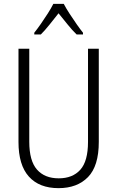

<svg xmlns="http://www.w3.org/2000/svg" viewBox="-20 -967 609 997"><path d="M493 -230Q493 -105 437 -47.5Q381 10 284 10Q184 10 130 -50Q76 -110 76 -230V-714H132V-231Q132 -132 172 -86.5Q212 -41 285 -41Q357 -41 397 -85.5Q437 -130 437 -230V-714H493ZM311 -947Q323 -924 341.5 -895.5Q360 -867 379 -840Q398 -813 411 -797V-788H378Q355 -810 331 -840Q307 -870 284 -898Q262 -870 237.5 -839.5Q213 -809 192 -788H158V-797Q174 -817 192.5 -843.5Q211 -870 228.5 -897.5Q246 -925 257 -947Z"/></svg>

Font: Noto Sans Gurmukhi UI Condensed Light
Style: Regular
Weight: 300
Width: 3
Designer: Jelle Bosma - Monotype Design Team
Foundry: Monotype Imaging Inc.
Version: Version 2.004; ttfautohint (v1.8.4.7-5d5b)